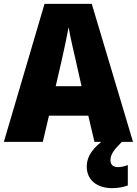

<svg xmlns="http://www.w3.org/2000/svg" viewBox="-20 -736 710 996"><path d="M470 0H505C447 47 430 89 430 128C430 197 482 240 562 240C597 240 623 233 643 226V120C630 126 609 131 592 131C568 131 553 119 553 96C553 66 569 43 612 0H670L456 -716H211L0 0H202L234 -136H438ZM373 -422 403 -289H269L300 -423C311 -472 328 -550 336 -595C343 -550 363 -466 373 -422Z"/></svg>

Font: Noto Sans Khmer SemiCondensed Black
Style: Regular
Weight: 900
Width: 4
Designer: Danh Hong and the Monotype Design Team
Foundry: Monotype Imaging Inc.
Version: Version 2.004